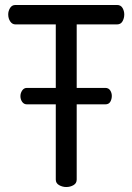

<svg xmlns="http://www.w3.org/2000/svg" viewBox="-20 -751 532 771"><path d="M246 0Q231 0 217.5 -7.5Q204 -15 204 -30V-332H88Q76 -332 69 -342Q62 -352 62 -365Q62 -377 69 -387.5Q76 -398 88 -398H204V-653H42Q29 -653 21 -665Q13 -677 13 -693Q13 -707 20.5 -719Q28 -731 42 -731H450Q465 -731 472 -719Q479 -707 479 -693Q479 -678 472 -665.5Q465 -653 450 -653H288V-398H403Q416 -398 422.5 -388Q429 -378 429 -366Q429 -353 423 -342.5Q417 -332 403 -332H288V-30Q288 -15 275 -7.5Q262 0 246 0Z"/></svg>

Font: Dosis ExtraLight Medium
Style: Regular
Weight: 500
Version: Version 3.001; ttfautohint (v1.8.2)